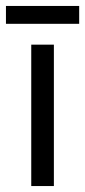

<svg xmlns="http://www.w3.org/2000/svg" viewBox="-36 -625 286 645"><path d="M-16 -605V-545H230V-605ZM69 -475V0H145V-475Z"/></svg>

Font: Mint Spirit
Style: Regular
Weight: 400
Designer: HARENDAL Hirwen
Foundry: Arkandis Digital Foundry.
Version: Version 1.004;FFEdit